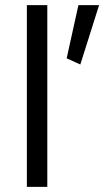

<svg xmlns="http://www.w3.org/2000/svg" viewBox="-20 -726 436 746"><path d="M163.8 0V-706.1H84.4V0ZM284.7 -706.1 239 -499.4 292.1 -475.4 365 -706.1Z"/></svg>

Font: Estedad-FD VF
Style: Regular
Weight: 100
Designer: Amin Abedi
Version: Version 7.3